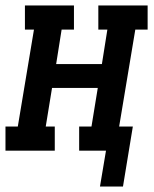

<svg xmlns="http://www.w3.org/2000/svg" viewBox="-42 -550 562 701"><path d="M323 131 345 0H247V-88H292L315 -229H148L125 -88H158V0H-22V-88H23L82 -442H49V-530H228V-442H183L163 -316H330L350 -442H317V-530H497V-442H452L393 -88H443L407 131Z"/></svg>

Font: Iosevka Slab Semibold Oblique
Style: Regular
Weight: 600
Italic angle: -9°
Monospace: yes
Designer: Belleve Invis
Foundry: Belleve Invis
Version: Version 11.1.1; ttfautohint (v1.8.3)